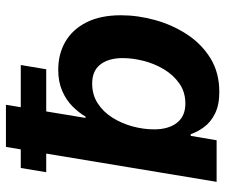

<svg xmlns="http://www.w3.org/2000/svg" viewBox="-77 -691 777 663"><g transform="rotate(-90 311.5 -359.5)"><path d="M325.7 9.3Q281.2 9.3 251.7 -5.1Q222.2 -19.5 205.1 -42.2Q188 -64.9 179.7 -89.4H173.8L158.7 0H15.1L135.7 -727.5H281.2L235.8 -452.6H240.2Q254.4 -476.6 276.4 -498.3Q298.3 -520 329.6 -533.4Q360.8 -546.9 401.9 -546.9Q457 -546.9 499.5 -522Q542 -497.1 566.2 -448.7Q590.3 -400.4 590.3 -330.6Q590.3 -272 573.7 -212.2Q557.1 -152.3 524.2 -102.1Q491.2 -51.8 441.7 -21.2Q392.1 9.3 325.7 9.3ZM285.2 -107.9Q325.2 -107.9 354.7 -128.7Q384.3 -149.4 403.8 -182.1Q423.3 -214.8 432.9 -252.4Q442.4 -290 442.4 -324.2Q442.4 -373 420.4 -401.4Q398.4 -429.7 354.5 -429.7Q315.4 -429.7 285.9 -410.4Q256.3 -391.1 236.6 -359.6Q216.8 -328.1 206.5 -290.3Q196.3 -252.4 196.3 -215.8Q196.3 -166 219 -137Q241.7 -107.9 285.2 -107.9ZM48.3 -588.4 63 -676.3H418.5L403.8 -588.4Z"/></g></svg>

Font: Inter 18pt
Style: Bold Italic
Weight: 700
Italic angle: -9.3988°
Designer: Rasmus Andersson
Foundry: rsms
Version: Version 4.001;git-66647c0bb